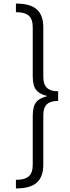

<svg xmlns="http://www.w3.org/2000/svg" viewBox="-20 -914 392 1073"><path d="M69 -894V-846C137 -846 163 -820 163 -761V-487C163 -413 191 -391 245 -377C191 -363 163 -342 163 -267V6C163 65 137 91 69 91V139C174 139 222 99 222 4V-271C222 -329 251 -350 305 -350V-404C251 -404 222 -426 222 -484V-759C222 -854 174 -894 69 -894Z"/></svg>

Font: Glow Sans SC Normal
Style: Regular
Weight: 400
Designer: Ryoko NISHIZUKA (kana, bopomofo & ideographs); Paul D. Hunt (Latin, Greek & Cyrillic); Sandoll Communications, Soo-young
Version: Version 0.93